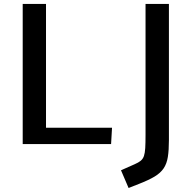

<svg xmlns="http://www.w3.org/2000/svg" viewBox="-20 -731 983 974"><path d="M95.2 0V-710.9H213.4V-83H548.3L543.5 0ZM632.3 222.7 593.8 132.8 663.1 102.1Q682.6 93.8 693.8 84.5Q705.1 75.2 710.2 60.3Q715.3 45.4 716.8 20Q718.3 -5.4 718.3 -46.4V-710.9H836.9V-20.5Q836.9 30.8 831.5 64.9Q826.2 99.1 810.3 122.8Q794.4 146.5 764.4 164.6Q734.4 182.6 685.5 201.7Z"/></svg>

Font: Comme Medium
Style: Regular
Weight: 500
Version: Version 1.000;gftools[0.9.27]